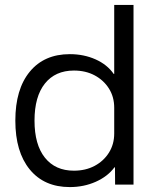

<svg xmlns="http://www.w3.org/2000/svg" viewBox="-20 -750 647 780"><path d="M263.6 10Q159.5 10 100.9 -61.5Q42.3 -133 42.3 -260Q42.3 -387.5 100.9 -458.7Q159.5 -530 263.6 -530Q320.5 -530 368 -508.9Q415.5 -487.7 441.9 -449.7H444V-730H522.4V0H447.6L447.1 -70.3H445Q417.8 -33.3 369.1 -11.6Q320.5 10 263.6 10ZM280.1 -56.6Q327.8 -56.6 364.5 -76.2Q401.2 -95.8 422.6 -129.9Q444 -164 444 -207.7V-312.3Q444 -356.4 422.6 -390.3Q401.2 -424.2 364.6 -443.8Q327.9 -463.4 280.4 -463.4Q204.6 -463.4 162.4 -410.6Q120.2 -357.7 120.2 -260Q120.2 -162.4 162.4 -109.5Q204.6 -56.6 280.1 -56.6Z"/></svg>

Font: M PLUS 2 Thin
Style: Regular
Weight: 100
Designer: Coji Morishita
Foundry: UNDERFOREST DESIGN
Version: Version 1.001